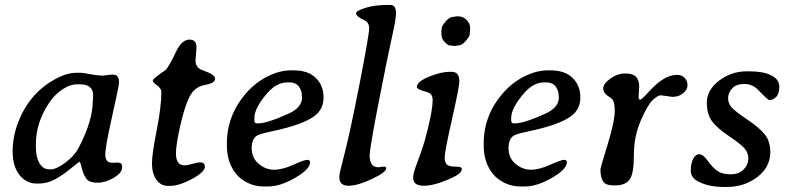

<svg xmlns="http://www.w3.org/2000/svg" viewBox="-20 -742 3163 771"><path d="M176.8 -62H185.1Q205.6 -62 241.7 -88.4Q277.8 -114.7 295.4 -147.9Q352.5 -255.9 352.5 -336.9L353.5 -345.7L354 -358.9Q354 -403.3 302.2 -403.3H288.6Q261.2 -403.3 230.7 -383.1Q200.2 -362.8 178.7 -331.1Q124 -251.5 124 -161.6V-152.3Q124 -110.8 138.7 -86.4Q153.3 -62 176.8 -62ZM286.1 -449.7H304.2Q314.5 -449.7 342.5 -444.1Q370.6 -438.5 397 -438.5L412.6 -440.9Q421.9 -442.4 434.6 -442.4Q458 -442.4 458 -411.1Q458 -397.9 430.4 -275.4Q402.8 -152.8 402.8 -120.6Q402.8 -88.4 431.2 -88.4L443.4 -88.9L450.2 -89.4Q470.2 -89.4 470.2 -75.2V-69.3Q470.2 -47.9 436.8 -28.1Q403.3 -8.3 371.6 -8.3Q339.8 -8.3 327.9 -22.9Q315.9 -37.6 309.1 -64.9Q302.2 -92.3 299.6 -92.3Q296.9 -92.3 262.9 -64.5Q229 -36.6 199 -20.8Q168.9 -4.9 135.3 -4.9H126.5Q85.4 -4.9 58.1 -39.6Q30.8 -74.2 30.8 -133.8Q30.8 -192.4 52.2 -249Q96.7 -365.7 198.2 -422.4Q247.1 -449.7 286.1 -449.7Z M686.5 -126.5Q686.5 -78.1 720.7 -78.1Q733.4 -78.1 752.2 -84Q771 -89.8 784.7 -89.8Q802.7 -89.8 802.7 -72.8Q802.7 -51.3 751 -23.4Q699.2 4.4 663.6 4.4H654.8Q625 4.4 607.7 -20.8Q590.3 -45.9 590.3 -85.2Q590.3 -124.5 609.1 -218.5Q627.9 -312.5 627.9 -372.6Q627.9 -386.7 610.6 -399.2Q593.3 -411.6 593.3 -418.7Q593.3 -425.8 643.1 -459.5Q655.8 -468.3 687.5 -535.6Q710 -583 741.7 -583Q769 -583 769 -551.3L765.1 -498.5Q765.1 -469.2 795.9 -459Q843.8 -442.9 843.8 -425.5Q843.8 -408.2 802 -400.6Q760.3 -393.1 740.2 -351.8Q720.2 -310.5 703.4 -235.1Q686.5 -159.7 686.5 -126.5Z M1001.5 -268.1V-258.8Q1001.5 -246.6 1011.2 -246.6H1016.6Q1052.7 -246.6 1138.7 -285.6Q1192.9 -310.1 1192.9 -350.6V-353L1192.4 -356Q1192.4 -378.9 1179.7 -395Q1167 -411.1 1142.6 -411.1H1134.3Q1091.8 -411.1 1055.7 -370.6Q1001.5 -309.6 1001.5 -268.1ZM1056.6 6.8H1037.6Q1004.9 6.8 974.9 -7.6Q944.8 -22 926.8 -45.4Q891.1 -90.8 891.1 -157.2V-166.5Q891.1 -281.2 971.2 -371.1Q1007.3 -411.6 1055.2 -435.5Q1103 -459.5 1149.4 -459.5H1158.7Q1217.8 -459.5 1248.5 -428.7Q1279.3 -397.9 1279.3 -350.8Q1279.3 -303.7 1243.2 -276.4Q1195.8 -240.7 1072.3 -214.8Q1023.9 -204.6 1013.2 -198.2Q990.7 -185.5 990.7 -146.7Q990.7 -107.9 1018.8 -84.2Q1046.9 -60.5 1080.6 -60.5Q1114.3 -60.5 1158 -80.3Q1201.7 -100.1 1213.4 -100.1Q1225.1 -100.1 1225.1 -90.3Q1225.1 -62.5 1165 -27.8Q1105 6.8 1056.6 6.8Z M1530.8 -65.9Q1530.8 -50.3 1473.4 -23.2Q1416 3.9 1379.4 3.9Q1342.8 3.9 1342.8 -30.3V-37.6Q1342.8 -43.9 1364.7 -129.6Q1386.7 -215.3 1424.6 -409.2Q1462.4 -603 1462.4 -627.7Q1462.4 -652.3 1443.4 -660.6Q1409.7 -675.8 1409.7 -689Q1409.7 -695.3 1425.3 -702.1Q1469.7 -722.2 1539.1 -722.2H1547.9Q1570.3 -722.2 1570.3 -688Q1570.3 -665.5 1553.7 -592Q1537.1 -518.6 1500.7 -331.8Q1464.4 -145 1464.4 -118.2Q1464.4 -70.3 1499.5 -70.3Q1514.2 -72.8 1522.5 -72.8Q1530.8 -72.8 1530.8 -65.9Z M1820.8 -676.3Q1839.4 -676.3 1853.5 -662.1Q1867.7 -647.9 1867.7 -630.9V-617.7Q1866.2 -611.8 1866.2 -604.2Q1866.2 -596.7 1850.8 -578.1Q1835.4 -559.6 1820.3 -559.6Q1817.4 -558.6 1814.9 -558.6L1807.6 -557.6H1801.8L1799.8 -558.1H1795.9Q1791 -559.6 1785.2 -559.6Q1779.3 -559.6 1765.9 -573Q1752.4 -586.4 1752.4 -605.5V-616.7Q1753.9 -622.6 1753.9 -629.9Q1753.9 -637.2 1769.5 -655.8Q1785.2 -674.3 1799.8 -674.3L1813 -676.3ZM1717.3 -340.3Q1717.3 -366.7 1694.3 -372.6Q1653.8 -382.8 1653.8 -392.6Q1653.8 -413.6 1701.4 -433.6Q1749 -453.6 1787.1 -453.6H1793.9Q1824.7 -453.6 1824.7 -415.5Q1824.7 -394.5 1795.2 -263.7Q1765.6 -132.8 1765.6 -110.8Q1765.6 -88.9 1775.1 -80.8Q1784.7 -72.8 1809.6 -72.8Q1834.5 -72.8 1834.5 -64Q1834.5 -45.9 1795.9 -28.3Q1726.1 3.9 1682.6 3.9Q1639.2 3.9 1639.2 -26.9V-33.2Q1639.2 -46.9 1657.5 -94.7Q1675.8 -142.6 1685.1 -175.3Q1717.3 -292 1717.3 -340.3Z M2032.7 -268.1V-258.8Q2032.7 -246.6 2042.5 -246.6H2047.9Q2084 -246.6 2169.9 -285.6Q2224.1 -310.1 2224.1 -350.6V-353L2223.6 -356Q2223.6 -378.9 2210.9 -395Q2198.2 -411.1 2173.8 -411.1H2165.5Q2123 -411.1 2086.9 -370.6Q2032.7 -309.6 2032.7 -268.1ZM2087.9 6.8H2068.8Q2036.1 6.8 2006.1 -7.6Q1976.1 -22 1958 -45.4Q1922.4 -90.8 1922.4 -157.2V-166.5Q1922.4 -281.2 2002.4 -371.1Q2038.6 -411.6 2086.4 -435.5Q2134.3 -459.5 2180.7 -459.5H2189.9Q2249 -459.5 2279.8 -428.7Q2310.5 -397.9 2310.5 -350.8Q2310.5 -303.7 2274.4 -276.4Q2227.1 -240.7 2103.5 -214.8Q2055.2 -204.6 2044.4 -198.2Q2022 -185.5 2022 -146.7Q2022 -107.9 2050 -84.2Q2078.1 -60.5 2111.8 -60.5Q2145.5 -60.5 2189.2 -80.3Q2232.9 -100.1 2244.6 -100.1Q2256.3 -100.1 2256.3 -90.3Q2256.3 -62.5 2196.3 -27.8Q2136.2 6.8 2087.9 6.8Z M2450.7 2.4H2441.4Q2412.1 2.4 2401.6 -13.9Q2391.1 -30.3 2391.1 -63Q2391.1 -67.4 2419.9 -161.6Q2448.7 -255.9 2448.7 -297.9Q2448.7 -339.8 2431.6 -349.6Q2402.3 -366.2 2402.3 -386.2Q2402.3 -406.2 2431.2 -426.5Q2460 -446.8 2487.3 -446.8H2495.1Q2546.9 -446.8 2546.9 -393.6L2545.4 -375Q2544.4 -362.8 2544.4 -352.3Q2544.4 -341.8 2550.5 -341.8Q2556.6 -341.8 2584 -372.1Q2646 -441.4 2697.8 -441.4Q2717.8 -441.4 2729.2 -429.4Q2740.7 -417.5 2740.7 -399.7Q2740.7 -381.8 2723.1 -367.4Q2705.6 -353 2680.2 -353L2633.8 -359.4Q2621.6 -359.4 2601.1 -340.3Q2580.6 -321.3 2553 -257.6Q2525.4 -193.8 2525.4 -118.9Q2525.4 -43.9 2508.3 -20.8Q2491.2 2.4 2450.7 2.4Z M2979 -455.6H2989.7Q3044.9 -455.6 3077.1 -439.5Q3109.4 -423.3 3109.4 -394Q3109.4 -364.7 3096.4 -352.3Q3083.5 -339.8 3069.8 -339.8Q3064 -339.8 3024.4 -380.9Q3001.5 -404.8 2969 -404.8Q2936.5 -404.8 2920.2 -387.2Q2903.8 -369.6 2903.8 -347.7Q2903.8 -325.7 2919.2 -309.3Q2934.6 -293 2981.2 -261.7Q3027.8 -230.5 3050.5 -202.9Q3073.2 -175.3 3073.2 -130.9Q3073.2 -70.8 3021 -31Q2968.8 8.8 2898.4 8.8H2887.2Q2826.7 8.8 2784.7 -12.7Q2753.9 -28.3 2753.9 -56.6Q2753.9 -85 2763.4 -103.8Q2772.9 -122.6 2788.1 -122.6Q2803.2 -122.6 2821.8 -96.4Q2840.3 -70.3 2860.1 -56.2Q2879.9 -42 2913.3 -42Q2946.8 -42 2965.8 -61Q2984.9 -80.1 2984.9 -105.7Q2984.9 -131.3 2966.1 -150.1Q2947.3 -168.9 2905 -197Q2862.8 -225.1 2840.6 -253.2Q2818.4 -281.2 2818.4 -330.8Q2818.4 -380.4 2867.4 -418Q2916.5 -455.6 2979 -455.6Z"/></svg>

Font: Averia Serif Libre
Style: Italic
Weight: 400
Italic angle: -7.90001°
Version: Version 1.002